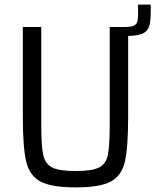

<svg xmlns="http://www.w3.org/2000/svg" viewBox="-20 -805 674 833"><path d="M634 -785V-754Q634 -712 627 -690.5Q620 -669 599 -659.5Q578 -650 536 -649V-300Q536 -166 522 -104.5Q508 -43 461 -17.5Q414 8 308 8Q203 8 155.5 -17.5Q108 -43 93.5 -104.5Q79 -166 79 -300V-688H159V-265Q159 -172 167.5 -133Q176 -94 206 -78.5Q236 -63 308 -63Q380 -63 410 -78.5Q440 -94 448 -133Q456 -172 456 -265V-688H522Q547 -688 559 -693Q571 -698 575 -709Q579 -720 579 -742V-785Z"/></svg>

Font: Assailand
Style: Regular
Weight: 400
Designer: Hector Gatti with collaboration of the Omnibus-Type team
Foundry: Omnibus-Type
Version: Version 0.072;October 19, 2019;FontCreator 12.0.0.2547 64-bi